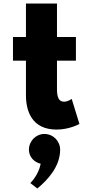

<svg xmlns="http://www.w3.org/2000/svg" viewBox="-20 -724 527 1095"><path d="M128 -513H54V-378H128V-181C128 -90 162 15 303 15C376 15 433 -17 433 -17L389 -160C389 -160 368 -144 345 -144C317 -144 305 -167 305 -215V-378H413V-513H305V-704H128ZM233 40C185 40 145 80 145 130C145 170 174 201 212 210C200 275 153 320 153 320L193 351C256 299 323 223 323 130C323 80 283 40 233 40Z"/></svg>

Font: Sztylet
Style: Bd
Weight: 700
Foundry: Cannot Into Space Fonts, PlusOne Fonts
Version: Version 0.12